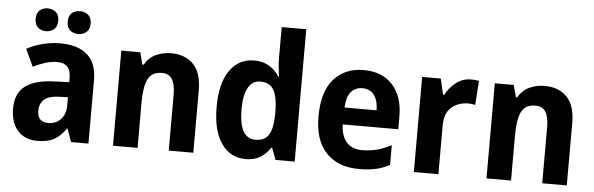

<svg xmlns="http://www.w3.org/2000/svg" viewBox="-49 -1017 3398 1098"><g transform="rotate(5 1650.0 -468.0)"><path d="M276 -650Q377 -650 431 -602Q485 -554 485 -457V-93H385L359 -167H355Q324 -123 288 -103Q252 -83 192 -83Q120 -83 79 -129Q38 -175 38 -256Q38 -343 93.5 -384.5Q149 -426 258 -430L345 -433V-459Q345 -542 268 -542Q233 -542 199.5 -531.5Q166 -521 129 -503L83 -602Q125 -625 174.5 -637.5Q224 -650 276 -650ZM294 -345Q233 -343 208 -319Q183 -295 183 -255Q183 -220 200 -205Q217 -190 246 -190Q288 -190 316.5 -219Q345 -248 345 -299V-347ZM122 -777Q122 -811 140.5 -827Q159 -843 186 -843Q214 -843 233 -826.5Q252 -810 252 -777Q252 -745 233 -728.5Q214 -712 186 -712Q159 -712 140.5 -728.5Q122 -745 122 -777ZM306 -777Q306 -811 324.5 -827Q343 -843 372 -843Q400 -843 419 -826.5Q438 -810 438 -777Q438 -745 419 -728.5Q400 -712 372 -712Q343 -712 324.5 -728.5Q306 -745 306 -777Z M912 -649Q992 -649 1039.5 -600.5Q1087 -552 1087 -451V-93H946V-414Q946 -472 928 -502Q910 -532 869 -532Q811 -532 789 -488Q767 -444 767 -353V-93H626V-639H735L753 -570H761Q784 -612 825 -630.5Q866 -649 912 -649Z M1387 -83Q1300 -83 1248.5 -156Q1197 -229 1197 -366Q1197 -503 1249 -576Q1301 -649 1388 -649Q1439 -649 1475 -627Q1511 -605 1533 -569H1537Q1535 -590 1531.5 -617Q1528 -644 1528 -672V-853H1669V-93H1559L1534 -160H1528Q1505 -125 1472 -104Q1439 -83 1387 -83ZM1434 -198Q1488 -198 1510.5 -235Q1533 -272 1534 -348V-370Q1534 -450 1511.5 -491Q1489 -532 1433 -532Q1388 -532 1364 -489Q1340 -446 1340 -365Q1340 -198 1434 -198Z M2018 -649Q2123 -649 2183 -583.5Q2243 -518 2243 -402V-329H1924Q1926 -263 1957.5 -227.5Q1989 -192 2046 -192Q2093 -192 2132.5 -202.5Q2172 -213 2214 -235V-122Q2176 -101 2134.5 -92Q2093 -83 2038 -83Q1918 -83 1850 -154Q1782 -225 1782 -362Q1782 -504 1845.5 -576.5Q1909 -649 2018 -649ZM2018 -545Q1979 -545 1954 -517Q1929 -489 1926 -426H2110Q2110 -479 2087 -512Q2064 -545 2018 -545Z M2634 -649Q2644 -649 2656.5 -648Q2669 -647 2679 -645L2669 -506Q2662 -508 2650 -509.5Q2638 -511 2631 -511Q2573 -511 2533.5 -477.5Q2494 -444 2494 -371V-93H2353V-639H2460L2481 -548H2488Q2509 -589 2546.5 -619Q2584 -649 2634 -649Z M3056 -649Q3136 -649 3183.5 -600.5Q3231 -552 3231 -451V-93H3090V-414Q3090 -472 3072 -502Q3054 -532 3013 -532Q2955 -532 2933 -488Q2911 -444 2911 -353V-93H2770V-639H2879L2897 -570H2905Q2928 -612 2969 -630.5Q3010 -649 3056 -649Z"/></g></svg>

Font: Noto Sans Telugu UI SemiCondensed
Style: Bold
Weight: 700
Width: 4
Designer: Jelle Bosma - Monotype Design Team
Foundry: Monotype Imaging Inc.
Version: Version 2.005; ttfautohint (v1.8.4.7-5d5b)